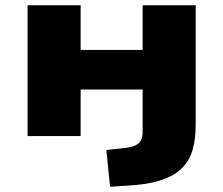

<svg xmlns="http://www.w3.org/2000/svg" viewBox="-20 -518 850 731"><path d="M399 193 385 53 450 46Q487 43 505 30Q523 17 523 -15V-177H287V0H85V-498H287V-328H523V-498H725V-42Q725 9 714 50Q703 91 674.5 120.5Q646 150 594.5 167.5Q543 185 462 189Z"/></svg>

Font: Nunito Sans 10pt Expanded Black
Style: Regular
Weight: 900
Width: 7
Designer: Vernon Adams
Foundry: Vernon Adams
Version: Version 3.101;gftools[0.9.27]